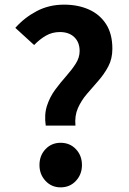

<svg xmlns="http://www.w3.org/2000/svg" viewBox="-20 -793 554 827"><path d="M177 -252Q170 -300 182.5 -338Q195 -376 218 -407Q241 -438 265 -465Q289 -492 306 -518.5Q323 -545 323 -573Q323 -611 300 -633Q277 -655 238 -655Q205 -655 178 -639.5Q151 -624 127 -599L46 -673Q85 -717 138 -745Q191 -773 256 -773Q316 -773 363 -752Q410 -731 437 -689Q464 -647 464 -583Q464 -540 446.5 -507Q429 -474 404 -445.5Q379 -417 354.5 -388.5Q330 -360 315.5 -327Q301 -294 305 -252ZM241 14Q202 14 176 -14Q150 -42 150 -82Q150 -123 176 -150.5Q202 -178 241 -178Q281 -178 307 -150.5Q333 -123 333 -82Q333 -42 307 -14Q281 14 241 14Z"/></svg>

Font: Chiron Sans HK TT
Style: Bold
Weight: 700
Designer: Ryoko NISHIZUKA 西塚涼子 (kana, bopomofo & ideographs); Paul D. Hunt (Latin, Greek & Cyrillic); Sandoll Communications 산돌커뮤니
Foundry: Adobe
Version: Version 2.022;hotconv 1.0.109;makeotfexe 2.5.65596